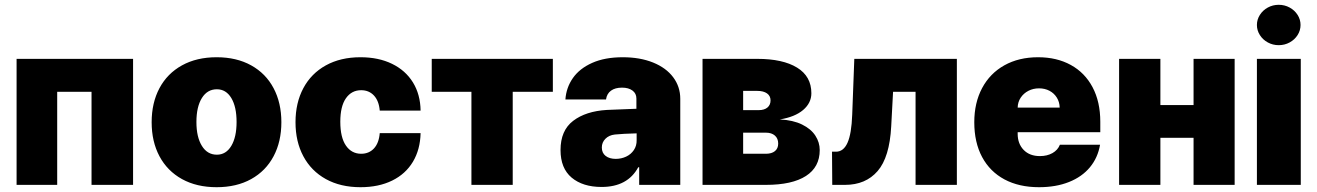

<svg xmlns="http://www.w3.org/2000/svg" viewBox="-20 -778 5543 808"><path d="M49.8 -530.3H540V0H365.2V-391.6H220.7V0H49.8Z M618.2 -263.7Q618.2 -345.2 651.1 -407Q684.1 -468.8 745.8 -502.9Q807.6 -537.1 891.6 -537.1Q975.6 -537.1 1037.1 -502.9Q1098.6 -468.8 1131.3 -407Q1164.1 -345.2 1164.1 -263.7Q1164.1 -182.1 1131.3 -120.4Q1098.6 -58.6 1037.1 -24.4Q975.6 9.8 891.6 9.8Q807.6 9.8 745.8 -24.4Q684.1 -58.6 651.1 -120.4Q618.2 -182.1 618.2 -263.7ZM975.6 -264.6Q975.6 -328.6 953.4 -365.5Q931.2 -402.3 892.6 -402.3Q852.5 -402.3 829.6 -365.5Q806.6 -328.6 806.6 -264.6Q806.6 -201.2 829.6 -164.1Q852.5 -127 892.6 -127Q931.2 -127 953.4 -164.1Q975.6 -201.2 975.6 -264.6Z M1223.6 -263.7Q1223.6 -345.2 1256.6 -407Q1289.6 -468.8 1351.3 -502.9Q1413.1 -537.1 1497.1 -537.1Q1572.8 -537.1 1629.6 -509.5Q1686.5 -481.9 1717.8 -431.2Q1749 -380.4 1750 -312.5H1578.1Q1574.7 -353.5 1553.7 -376Q1532.7 -398.4 1500 -398.4Q1459.5 -398.4 1435.8 -364.5Q1412.1 -330.6 1412.1 -265.6Q1412.1 -199.7 1435.8 -165.3Q1459.5 -130.9 1500 -130.9Q1532.7 -130.9 1553.7 -153.3Q1574.7 -175.8 1578.1 -217.8H1750Q1748.5 -148.9 1717.8 -97.4Q1687 -45.9 1630.4 -18.1Q1573.7 9.8 1497.1 9.8Q1413.1 9.8 1351.3 -24.4Q1289.6 -58.6 1256.6 -120.4Q1223.6 -182.1 1223.6 -263.7Z M1796.9 -530.3H2306.6V-391.6H2137.7V0H1963.9V-391.6H1796.9Z M2534.2 -315.4 2658.2 -320.3V-363.3Q2658.2 -384.8 2641.6 -397Q2625 -409.2 2597.7 -409.2Q2568.8 -409.2 2551.3 -396.5Q2533.7 -383.8 2530.3 -359.4H2359.4Q2362.8 -409.2 2390.9 -449.5Q2418.9 -489.7 2472.2 -513.4Q2525.4 -537.1 2600.6 -537.1Q2673.3 -537.1 2728.3 -514.9Q2783.2 -492.7 2813 -452.9Q2842.8 -413.1 2842.8 -362.3V0H2669.9V-74.2H2666Q2621.1 8.8 2511.7 8.8Q2432.6 8.8 2385.7 -30.5Q2338.9 -69.8 2338.9 -146.5Q2338.9 -229 2392.1 -269.5Q2445.3 -310.1 2534.2 -315.4ZM2571.3 -109.4Q2594.7 -109.4 2615 -118.9Q2635.3 -128.4 2647.5 -146.5Q2659.7 -164.6 2659.2 -188.5V-216.8Q2601.1 -215.3 2567.4 -211.9Q2542.5 -209 2527.6 -193.8Q2512.7 -178.7 2512.7 -157.2Q2512.7 -134.3 2528.8 -121.8Q2544.9 -109.4 2571.3 -109.4Z M2936.5 -530.3H3167Q3274.4 -530.3 3334.5 -493.4Q3394.5 -456.5 3394.5 -385.7Q3394.5 -344.7 3359.9 -315.2Q3325.2 -285.6 3261.7 -275.4Q3317.9 -272.5 3355.5 -253.9Q3393.1 -235.4 3411.4 -207Q3429.7 -178.7 3429.7 -146.5Q3429.7 -74.7 3371.6 -37.4Q3313.5 0 3203.1 0H2936.5ZM3254.9 -173.8Q3254.9 -195.3 3241 -207.5Q3227.1 -219.7 3203.1 -219.7H3107.4V-130.9H3203.1Q3227.5 -130.9 3241.2 -142.1Q3254.9 -153.3 3254.9 -173.8ZM3222.7 -355.5Q3222.7 -374.5 3207.8 -385Q3192.9 -395.5 3167 -395.5H3107.4V-314.5H3172.9Q3196.3 -314.5 3209.5 -325.4Q3222.7 -336.4 3222.7 -355.5Z M3481.4 -139.6H3498Q3529.8 -139.6 3546.6 -177.2Q3563.5 -214.8 3566.4 -295.9L3575.2 -530.3H4006.8V0H3833V-391.6H3738.3L3730.5 -246.1Q3723.6 -116.2 3673.3 -58.1Q3623 0 3536.1 0H3482.4Z M4080.1 -263.7Q4080.1 -345.2 4113 -407.2Q4146 -469.2 4206.8 -503.2Q4267.6 -537.1 4348.6 -537.1Q4427.2 -537.1 4486.3 -504.6Q4545.4 -472.2 4577.9 -410.9Q4610.4 -349.6 4610.4 -265.6V-221.7H4262.7V-214.8Q4262.7 -173.3 4287.8 -147.2Q4313 -121.1 4356.4 -121.1Q4386.7 -121.1 4409.2 -133.8Q4431.6 -146.5 4440.4 -168.9H4609.4Q4600.1 -114.3 4566.7 -74Q4533.2 -33.7 4478.5 -12Q4423.8 9.8 4352.5 9.8Q4268.6 9.8 4207.3 -22.9Q4146 -55.7 4113 -117.2Q4080.1 -178.7 4080.1 -263.7ZM4439.5 -325.2Q4439 -348.6 4427.5 -367.2Q4416 -385.7 4396.5 -396Q4377 -406.2 4352.5 -406.2Q4328.1 -406.2 4307.9 -395.8Q4287.6 -385.3 4275.4 -366.9Q4263.2 -348.6 4262.7 -325.2Z M4863.3 -335.9H5002.9V-530.3H5175.8V0H5002.9V-198.2H4863.3V0H4689.5V-530.3H4863.3Z M5269.5 -530.3H5454.1V0H5269.5ZM5269.5 -672.9Q5269.5 -695.8 5282 -715.3Q5294.4 -734.9 5315.4 -746.3Q5336.4 -757.8 5361.3 -757.8Q5386.2 -757.8 5407.2 -746.3Q5428.2 -734.9 5440.7 -715.3Q5453.1 -695.8 5453.1 -672.9Q5453.1 -649.9 5440.7 -630.4Q5428.2 -610.8 5407.2 -599.4Q5386.2 -587.9 5361.3 -587.9Q5336.4 -587.9 5315.4 -599.4Q5294.4 -610.8 5282 -630.4Q5269.5 -649.9 5269.5 -672.9Z"/></svg>

Font: Pretendard JP Black
Style: Regular
Weight: 900
Designer: Base glyphs from Inter by Rasmus Andersson; Hangeul glyphs from Noto Sans CJK(Source Han Sans) by Jang Soo-young and Kan
Foundry: Kil Hyung-jin
Version: Version 1.309